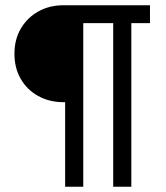

<svg xmlns="http://www.w3.org/2000/svg" viewBox="-20 -711 633 731"><path d="M228 0V-322H221Q168 -322 125.5 -345.5Q83 -369 59 -410.5Q35 -452 35 -506.5Q35 -561 59.5 -602.5Q84 -644 126 -667.5Q168 -691 222 -691H551V-623H480V0H411V-623H297V0Z"/></svg>

Font: Cairo-CLs
Style: CLs-Regular
Weight: 400
Version: Version 3.130;gftools[0.9.24]